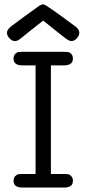

<svg xmlns="http://www.w3.org/2000/svg" viewBox="-20 -844 390 864"><path d="M11.2 -696.8Q11.2 -710.9 32.2 -727.1Q57.1 -745.1 92.8 -772Q146 -811 156 -817.6Q166 -824.2 173.8 -824.2H175.8Q182.6 -824.2 232.9 -788.1Q279.8 -753.9 317.9 -726.1Q336.9 -711.9 336.9 -696.8Q336.9 -684.6 325.9 -671.9Q314.9 -659.2 300.8 -659.2H299.8Q292 -659.2 274.9 -671.6Q257.8 -684.1 174.8 -751H173.8Q147.9 -730 111.8 -702.1Q72.8 -669.9 64.5 -664.6Q56.2 -659.2 46.9 -659.2Q33.7 -659.2 22.5 -671.9Q11.2 -684.6 11.2 -696.8ZM41 -29.8Q41 -43.9 48.6 -51.5Q56.2 -59.1 62.5 -60.1Q68.8 -61 81.1 -61H140.1V-549.8H81.1Q41 -549.8 41 -580.1Q41 -594.2 48.6 -601.6Q56.2 -608.9 62.5 -609.9Q68.8 -610.8 81.1 -610.8H268.1Q280.3 -610.8 286.6 -609.9Q293 -608.9 300.5 -601.6Q308.1 -594.2 308.1 -580.1Q308.1 -550.3 268.1 -549.8H209V-61H268.1Q280.3 -61 286.6 -60.1Q293 -59.1 300.5 -51.5Q308.1 -43.9 308.1 -29.8Q308.1 0 268.1 0H81.1Q41 0 41 -29.8Z"/></svg>

Font: CMU Typewriter Text Variable Width
Style: Medium
Weight: 500
Version: Version 0.7.0